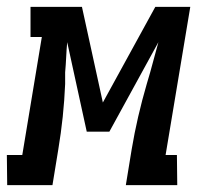

<svg xmlns="http://www.w3.org/2000/svg" viewBox="-66 -540 586 560"><path d="M-45 0 -46 -88H-1L56 -432H23V-520H173L234 -241L387 -520H489L417 -88H450L451 0H301L318 -104Q326 -152 337 -199.5Q348 -247 362 -295L372 -329Q378 -351 384 -373Q390 -395 396 -417L253 -156H187L130 -417Q128 -395 127 -373Q126 -351 124 -329V-295Q122 -247 117 -199.5Q112 -152 104 -104L87 0Z"/></svg>

Font: Iosevka Curly Slab Semibold
Style: Italic
Weight: 600
Italic angle: -9°
Monospace: yes
Designer: Belleve Invis
Foundry: Belleve Invis
Version: Version 22.1.2; ttfautohint (v1.8.4)